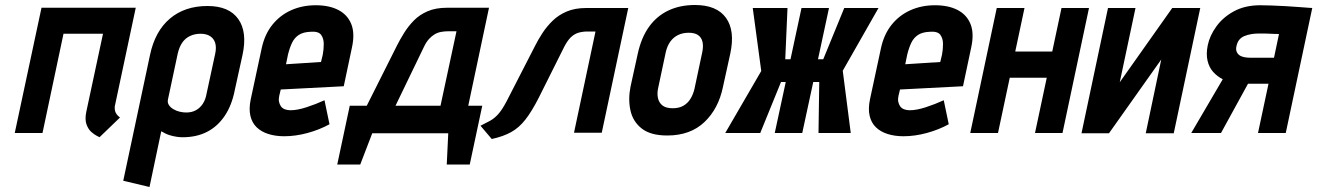

<svg xmlns="http://www.w3.org/2000/svg" viewBox="-20 -532 5269 768"><path d="M439 -106 523 -501H146L39 0H150L234 -397H392L325 -84Q319 -54 326 -34.5Q333 -15 345.5 -4Q358 7 368.5 12Q379 17 378 17L460 -62Q449 -70 443.5 -80Q438 -90 439 -106Z M919 -171 950 -312Q970 -404 933 -456Q896 -508 810 -508Q719 -508 659.5 -457.5Q600 -407 580 -312L473 191L578 216L625 -7Q633 -2 642.5 2.5Q652 7 663 10Q674 13 686 15Q698 17 710 17Q766 17 808 -4.5Q850 -26 878.5 -68Q907 -110 919 -171ZM841 -318 806 -156Q802 -133 791 -116.5Q780 -100 763.5 -91Q747 -82 725 -82Q713 -82 699.5 -85Q686 -88 674 -95Q662 -102 655.5 -112Q649 -122 652 -135L691 -318Q697 -344 709 -361.5Q721 -379 740 -388Q759 -397 782 -397Q806 -397 821 -387Q836 -377 841 -359.5Q846 -342 841 -318Z M1097 -149 1103 -174 1355 -187 1388 -343Q1400 -399 1385 -436Q1370 -473 1333.5 -492Q1297 -511 1243 -511Q1189 -511 1144.5 -491Q1100 -471 1069.5 -433Q1039 -395 1027 -340L983 -135Q975 -97 981.5 -69Q988 -41 1006.5 -23Q1025 -5 1053.5 4Q1082 13 1117 13Q1162 13 1210 0Q1258 -13 1298 -35L1278 -131Q1243 -115 1206 -103Q1169 -91 1142 -91Q1129 -91 1119 -95Q1109 -99 1103.5 -107Q1098 -115 1096 -125.5Q1094 -136 1097 -149ZM1271 -313 1264 -284 1124 -275 1132 -314Q1139 -342 1148.5 -361.5Q1158 -381 1175.5 -392.5Q1193 -404 1224 -405Q1254 -407 1264.5 -392.5Q1275 -378 1275 -356Q1275 -334 1271 -313Z M1853 -109 1936 -501H1768Q1723 -501 1690.5 -487Q1658 -473 1635.5 -450Q1613 -427 1596.5 -400.5Q1580 -374 1568 -350L1447 -109H1379L1329 126H1421L1469 1H1773L1767 126H1859L1909 -109ZM1562 -109 1676 -345Q1685 -364 1696 -376Q1707 -388 1719 -395Q1731 -402 1745 -404.5Q1759 -407 1775 -407H1806L1742 -109Z M2325 -500Q2280 -500 2247 -486Q2214 -472 2190.5 -449Q2167 -426 2150 -400Q2133 -374 2121 -350L2006 -126Q1988 -92 1972.5 -75Q1957 -58 1940.5 -49Q1924 -40 1902 -29L1947 24Q1993 14 2024.5 -3.5Q2056 -21 2081.5 -53.5Q2107 -86 2135 -141L2237 -345Q2250 -370 2263.5 -383Q2277 -396 2293.5 -401Q2310 -406 2331 -406H2362L2276 -1H2387L2493 -500Z M2872 -185 2901 -317Q2921 -409 2884 -460.5Q2847 -512 2760 -512Q2699 -512 2652.5 -489.5Q2606 -467 2575.5 -424Q2545 -381 2531 -317L2502 -185Q2492 -134 2502 -89.5Q2512 -45 2547.5 -17.5Q2583 10 2649 10Q2741 10 2797.5 -43.5Q2854 -97 2872 -185ZM2789 -323 2758 -177Q2753 -155 2742 -137Q2731 -119 2713.5 -109Q2696 -99 2671 -99Q2644 -99 2630 -110Q2616 -121 2612 -139Q2608 -157 2612 -177L2643 -323Q2649 -349 2661.5 -366Q2674 -383 2692.5 -392Q2711 -401 2735 -401Q2759 -401 2772.5 -391.5Q2786 -382 2790 -364.5Q2794 -347 2789 -323Z M3494 -500H3357L3273 -295H3252L3296 -500H3186L3142 -295H3121L3130 -500H2991L3025 -248L2881 0H3021L3104 -204H3123L3079 0H3189L3233 -204H3257L3254 0H3383L3351 -249Z M3574 -149 3580 -174 3832 -187 3865 -343Q3877 -399 3862 -436Q3847 -473 3810.5 -492Q3774 -511 3720 -511Q3666 -511 3621.5 -491Q3577 -471 3546.5 -433Q3516 -395 3504 -340L3460 -135Q3452 -97 3458.5 -69Q3465 -41 3483.5 -23Q3502 -5 3530.5 4Q3559 13 3594 13Q3639 13 3687 0Q3735 -13 3775 -35L3755 -131Q3720 -115 3683 -103Q3646 -91 3619 -91Q3606 -91 3596 -95Q3586 -99 3580.5 -107Q3575 -115 3573 -125.5Q3571 -136 3574 -149ZM3748 -313 3741 -284 3601 -275 3609 -314Q3616 -342 3625.5 -361.5Q3635 -381 3652.5 -392.5Q3670 -404 3701 -405Q3731 -407 3741.5 -392.5Q3752 -378 3752 -356Q3752 -334 3748 -313Z M4189 -326H4041L4078 -500H3967L3861 0H3972L4019 -221H4167L4120 0H4230L4336 -500H4226Z M4522 -500H4412L4306 1H4416L4625 -294L4563 1H4675L4781 -500H4669L4459 -203Z M5021 -511Q4961 -511 4917 -487.5Q4873 -464 4846 -427Q4819 -390 4811 -351Q4804 -317 4810 -290Q4816 -263 4832.5 -244.5Q4849 -226 4871 -215L4745 0H4864L4972 -197Q4977 -197 4981 -197Q4985 -197 4989.5 -197Q4994 -197 4998 -197H5054L5012 0H5123L5229 -500Q5229 -500 5213.5 -501Q5198 -502 5173.5 -504Q5149 -506 5121 -507.5Q5093 -509 5066.5 -510Q5040 -511 5021 -511ZM4983 -301Q4968 -301 4956 -303.5Q4944 -306 4936.5 -312Q4929 -318 4926 -327Q4923 -336 4926 -348Q4932 -377 4957 -387.5Q4982 -398 5016 -398Q5023 -398 5032 -398Q5041 -398 5051.5 -397.5Q5062 -397 5073.5 -396.5Q5085 -396 5096 -396L5076 -301Z"/></svg>

Font: Advent Pro
Style: Italic
Weight: 400
Italic angle: -12°
Designer: VivaRado, Andreas Kalpakidis
Foundry: VivaRado, Andreas Kalpakidis
Version: Version 3.000